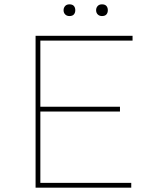

<svg xmlns="http://www.w3.org/2000/svg" viewBox="-20 -865 730 885"><path d="M144 0V-700H591V-678H166V-22H585V0ZM157 -351V-373H533V-351ZM450 -791Q438 -791 430.5 -798.5Q423 -806 423 -818Q423 -829 430 -837Q437 -845 450 -845Q464 -845 470.5 -837.5Q477 -830 477 -818Q477 -806 470.5 -798.5Q464 -791 450 -791ZM300 -791Q288 -791 280.5 -798.5Q273 -806 273 -818Q273 -829 280 -837Q287 -845 300 -845Q314 -845 320.5 -837.5Q327 -830 327 -818Q327 -806 320.5 -798.5Q314 -791 300 -791Z"/></svg>

Font: Lexend Exa Thin
Style: Regular
Weight: 250
Designer: Bonnie Shaver-Troup, Thomas Jockin
Foundry: Lexend
Version: Version 1.007